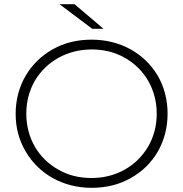

<svg xmlns="http://www.w3.org/2000/svg" viewBox="-20 -895 878 920"><path d="M103 -169C166 -61 282 5 419 5C488 5 550 -10 605 -41C716 -102 783 -215 783 -350C783 -417 767 -478 736 -532C672 -640 556 -705 419 -705C350 -705 288 -690 233 -659C122 -597 55 -483 55 -350C55 -283 71 -223 103 -169ZM147 -508C202 -601 302 -658 419 -658C478 -658 531 -645 578 -618C673 -565 731 -466 731 -350C731 -292 717 -240 690 -193C635 -99 536 -42 419 -42C360 -42 307 -55 260 -82C164 -135 106 -234 106 -350C106 -408 120 -461 147 -508ZM265 -875 422 -757H476L337 -875Z"/></svg>

Font: Montserrat Light
Style: Regular
Weight: 300
Designer: Julieta Ulanovsky
Foundry: Julieta Ulanovsky
Version: Version 7.200